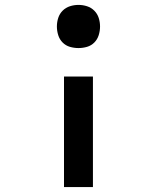

<svg xmlns="http://www.w3.org/2000/svg" viewBox="-20 -548 640 783"><path d="M300 -352Q282 -352 265 -357Q248 -362 235.5 -374.5Q223 -387 217.5 -404.5Q212 -422 212 -440Q212 -458 217.5 -475Q223 -492 235.5 -504.5Q248 -517 265 -522.5Q282 -528 300 -528Q318 -528 335 -522.5Q352 -517 364.5 -504.5Q377 -492 382.5 -475Q388 -458 388 -440Q388 -422 382.5 -404.5Q377 -387 364.5 -374.5Q352 -362 335 -357Q318 -352 300 -352ZM241 215V-236H359V215Z"/></svg>

Font: Iosevka Extended
Style: Bold
Weight: 700
Width: 7
Monospace: yes
Designer: Belleve Invis
Foundry: Belleve Invis
Version: Version 32.5.0; ttfautohint (v1.8.4)